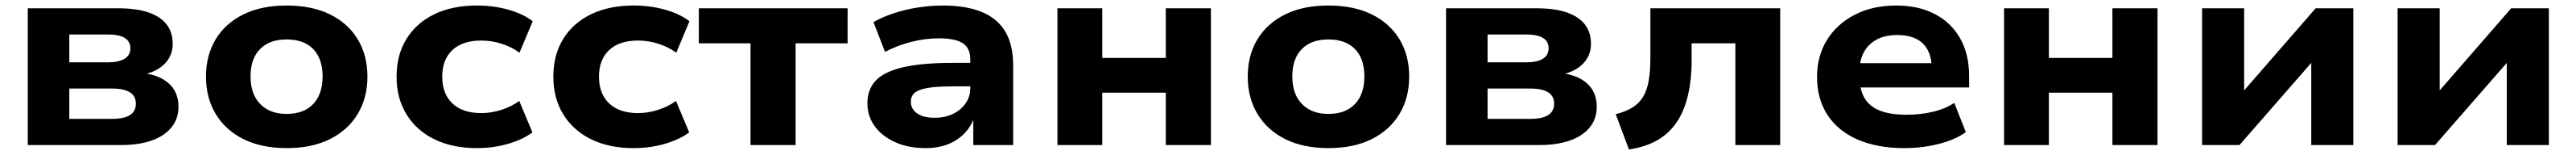

<svg xmlns="http://www.w3.org/2000/svg" viewBox="-20 -526 9368 562"><path d="M81 0V-496H408Q477 -496 521 -480.5Q565 -465 586.5 -436.5Q608 -408 608 -367Q608 -325 579.5 -295.5Q551 -266 499 -255L501 -261Q545 -255 573 -238.5Q601 -222 615 -197Q629 -172 629 -139Q629 -75 574 -37.5Q519 0 419 0ZM232 -95H387Q430 -95 452 -108.5Q474 -122 474 -150Q474 -178 452 -191.5Q430 -205 387 -205H232ZM232 -300H372Q412 -300 433 -313Q454 -326 454 -351Q454 -376 433.5 -388.5Q413 -401 372 -401H232Z M1023 11Q931 11 865.5 -21.5Q800 -54 764.5 -112.5Q729 -171 729 -248Q729 -326 764.5 -384Q800 -442 865.5 -474Q931 -506 1022 -506Q1114 -506 1179.5 -474Q1245 -442 1280.5 -384Q1316 -326 1316 -248Q1316 -171 1280.5 -112.5Q1245 -54 1179.5 -21.5Q1114 11 1023 11ZM1022 -113Q1085 -113 1119 -149Q1153 -185 1153 -249Q1153 -313 1119 -348Q1085 -383 1022 -383Q960 -383 925.5 -348Q891 -313 891 -249Q891 -185 926 -149Q961 -113 1022 -113Z M1714 11Q1625 11 1559.5 -21Q1494 -53 1458 -111.5Q1422 -170 1422 -248Q1422 -327 1458 -385Q1494 -443 1559.5 -474.5Q1625 -506 1714 -506Q1774 -506 1828 -491Q1882 -476 1917 -449L1869 -335Q1840 -356 1803.5 -367.5Q1767 -379 1730 -379Q1662 -379 1625 -344.5Q1588 -310 1588 -248Q1588 -186 1625 -151Q1662 -116 1730 -116Q1766 -116 1802.5 -127.5Q1839 -139 1868 -160L1916 -46Q1881 -20 1827.5 -4.5Q1774 11 1714 11Z M2284 11Q2195 11 2129.5 -21Q2064 -53 2028 -111.5Q1992 -170 1992 -248Q1992 -327 2028 -385Q2064 -443 2129.5 -474.5Q2195 -506 2284 -506Q2344 -506 2398 -491Q2452 -476 2487 -449L2439 -335Q2410 -356 2373.5 -367.5Q2337 -379 2300 -379Q2232 -379 2195 -344.5Q2158 -310 2158 -248Q2158 -186 2195 -151Q2232 -116 2300 -116Q2336 -116 2372.5 -127.5Q2409 -139 2438 -160L2486 -46Q2451 -20 2397.5 -4.5Q2344 11 2284 11Z M2709 0V-369H2521V-496H3062V-369H2873V0Z M3344 11Q3283 11 3235 -10.5Q3187 -32 3160.5 -68.5Q3134 -105 3134 -152Q3134 -202 3164.5 -234Q3195 -266 3263 -282Q3331 -298 3445 -298H3527V-213H3450Q3406 -213 3375.5 -210Q3345 -207 3326.5 -200.5Q3308 -194 3300 -183.5Q3292 -173 3292 -157Q3292 -131 3314.5 -115Q3337 -99 3379 -99Q3415 -99 3444 -112.5Q3473 -126 3490.5 -150.5Q3508 -175 3508 -206V-311Q3508 -352 3480.5 -369.5Q3453 -387 3394 -387Q3346 -387 3296.5 -375Q3247 -363 3198 -338L3156 -446Q3190 -465 3231.5 -478.5Q3273 -492 3318.5 -499Q3364 -506 3408 -506Q3492 -506 3549 -483Q3606 -460 3635 -412Q3664 -364 3664 -288V0H3519V-102H3523Q3511 -67 3486.5 -42Q3462 -17 3427 -3Q3392 11 3344 11Z M3825 0V-496H3988V-316H4219V-496H4383V0H4219V-190H3988V0Z M4811 11Q4719 11 4653.5 -21.5Q4588 -54 4552.5 -112.5Q4517 -171 4517 -248Q4517 -326 4552.5 -384Q4588 -442 4653.5 -474Q4719 -506 4810 -506Q4902 -506 4967.5 -474Q5033 -442 5068.5 -384Q5104 -326 5104 -248Q5104 -171 5068.5 -112.5Q5033 -54 4967.5 -21.5Q4902 11 4811 11ZM4810 -113Q4873 -113 4907 -149Q4941 -185 4941 -249Q4941 -313 4907 -348Q4873 -383 4810 -383Q4748 -383 4713.5 -348Q4679 -313 4679 -249Q4679 -185 4714 -149Q4749 -113 4810 -113Z M5238 0V-496H5565Q5634 -496 5678 -480.5Q5722 -465 5743.5 -436.5Q5765 -408 5765 -367Q5765 -325 5736.5 -295.5Q5708 -266 5656 -255L5658 -261Q5702 -255 5730 -238.5Q5758 -222 5772 -197Q5786 -172 5786 -139Q5786 -75 5731 -37.5Q5676 0 5576 0ZM5389 -95H5544Q5587 -95 5609 -108.5Q5631 -122 5631 -150Q5631 -178 5609 -191.5Q5587 -205 5544 -205H5389ZM5389 -300H5529Q5569 -300 5590 -313Q5611 -326 5611 -351Q5611 -376 5590.5 -388.5Q5570 -401 5529 -401H5389Z M5903 16 5855 -112Q5891 -121 5915.5 -136Q5940 -151 5954.5 -175Q5969 -199 5975 -234Q5981 -269 5981 -316V-496H6453V0H6290V-369H6131V-310Q6131 -237 6117.5 -180Q6104 -123 6076.5 -82.5Q6049 -42 6006 -17.5Q5963 7 5903 16Z M6905 11Q6805 11 6733.5 -20.5Q6662 -52 6624.5 -110Q6587 -168 6587 -247Q6587 -323 6623 -381Q6659 -439 6724 -472.5Q6789 -506 6875 -506Q6955 -506 7014.5 -475.5Q7074 -445 7107 -387.5Q7140 -330 7140 -250V-209H6719V-297H7021L7004 -280Q7003 -339 6971 -369Q6939 -399 6879 -399Q6835 -399 6804.5 -383Q6774 -367 6757.5 -337Q6741 -307 6741 -264V-253Q6741 -204 6758.5 -172.5Q6776 -141 6814 -125.5Q6852 -110 6913 -110Q6962 -110 7007.5 -120.5Q7053 -131 7086 -153L7128 -47Q7089 -19 7029 -4Q6969 11 6905 11Z M7267 0V-496H7430V-316H7661V-496H7825V0H7661V-190H7430V0Z M7987 0V-496H8140V-165H8111L8400 -496H8537V0H8384V-331H8413L8123 0Z M8698 0V-496H8851V-165H8822L9111 -496H9248V0H9095V-331H9124L8834 0Z"/></svg>

Font: Nunito Sans 10pt SemiExpanded ExtraBold
Style: Regular
Weight: 800
Width: 6
Designer: Vernon Adams
Foundry: Vernon Adams
Version: Version 3.101;gftools[0.9.27]